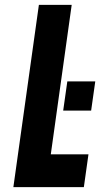

<svg xmlns="http://www.w3.org/2000/svg" viewBox="-20 -770 416 790"><path d="M275 -750 189 -135H344L325 0H35L140 -750ZM240 -315 257 -435H372L355 -315Z"/></svg>

Font: Mohave Light
Style: Bold Italic
Weight: 700
Italic angle: -8°
Version: Version 2.003